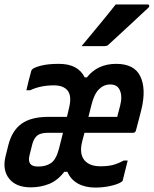

<svg xmlns="http://www.w3.org/2000/svg" viewBox="-39 -835 693 866"><path d="M227 -547Q313 -547 343 -486H353Q401 -547 485 -547Q567 -547 594 -490.5Q621 -434 599 -342Q593 -317 587 -295Q581 -273 574 -246Q571 -236 561 -236H342L332 -198Q317 -141 343 -111Q366 -85 414 -85Q446 -85 468.5 -90.5Q491 -96 519 -111H537Q532 -89 526 -67Q520 -45 515 -23Q515 -18 508 -14Q493 -4 460 3.5Q427 11 391 11Q345 11 312.5 -7Q280 -25 265 -60H251Q220 -20 181.5 -5Q143 10 100 10Q33 10 2 -29.5Q-29 -69 -14 -130L-1 -182Q16 -247 59 -277.5Q102 -308 181 -308H263L271 -342Q286 -399 267.5 -424.5Q249 -450 204 -450Q144 -450 97 -428H80Q85 -451 90.5 -472Q96 -493 102 -515Q104 -521 107 -523Q118 -532 148.5 -539.5Q179 -547 227 -547ZM458 -454Q429 -454 407 -432Q385 -410 373 -360L360 -308H490Q492 -319 496.5 -334Q501 -349 503 -359Q514 -402 501 -429Q490 -454 458 -454ZM136 -84Q168 -84 191 -99.5Q214 -115 227 -164L245 -236H176Q144 -236 128 -223Q113 -209 107 -186L94 -134Q82 -84 131 -84ZM483 -815H627Q633 -815 634 -809.5Q635 -804 629 -799Q583 -756 543 -719Q503 -682 452 -635Q445 -627 433 -627H329Q367 -673 406 -720Q445 -767 483 -815Z"/></svg>

Font: Recursive Mn Lnr St SmB
Style: Italic
Weight: 600
Italic angle: -15°
Monospace: yes
Version: Version 1.079;hotconv 1.0.112;makeotfexe 2.5.65598; ttfautoh